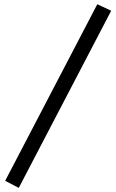

<svg xmlns="http://www.w3.org/2000/svg" viewBox="-20 -831 560 924"><path d="M448.2 -810.5 515.1 -779.3 70.3 73.2 4.9 39.1Z"/></svg>

Font: Modern Antiqua
Style: Book
Weight: 400
Designer: Wojciech Kalinowski "wmk69" (wmk69@o2.pl)
Foundry: Wojciech Kalinowski "wmk69" (wmk69@o2.pl)
Version: Version 3.1.0; 2021-05-28